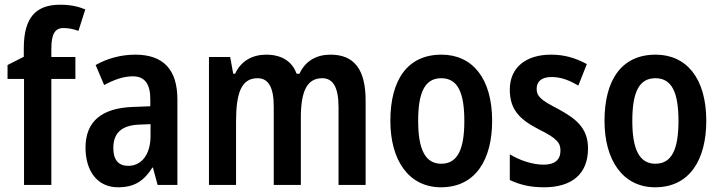

<svg xmlns="http://www.w3.org/2000/svg" viewBox="-20 -785 3058 815"><path d="M300 -450V-543H198V-579C198 -638 212 -666 249 -666C273 -666 293 -661 313 -654L342 -745C314 -757 279 -765 236 -765C135 -765 81 -714 81 -580V-544L12 -509V-450H82V0H198V-450Z M554 -553C494 -553 435 -537 386 -509L422 -424C467 -448 505 -461 544 -461C594 -461 618 -429 618 -364V-334L543 -331C412 -326 343 -270 343 -158C343 -62 391 10 481 10C551 10 591 -17 627 -74H629L649 0H733V-363C733 -490 673 -553 554 -553ZM570 -256 619 -258V-208C619 -128 580 -81 524 -81C485 -81 461 -104 461 -157C461 -217 493 -253 570 -256Z M1383 -553C1325 -553 1277 -528 1251 -472H1239C1221 -523 1177 -553 1110 -553C1055 -553 1004 -529 978 -472H970L957 -543H867V0H982V-268C982 -385 1002 -453 1073 -453C1120 -453 1142 -414 1142 -332V0H1257V-284C1257 -396 1282 -453 1348 -453C1395 -453 1417 -412 1417 -330V0H1532V-358C1532 -491 1483 -553 1383 -553Z M2069 -272C2069 -454 1984 -553 1854 -553C1709 -553 1637 -445 1637 -272C1637 -106 1714 10 1852 10C1999 10 2069 -108 2069 -272ZM1755 -272C1755 -394 1784 -453 1853 -453C1922 -453 1951 -394 1951 -272C1951 -150 1922 -90 1853 -90C1785 -90 1755 -151 1755 -272Z M2476 -155C2476 -243 2423 -282 2350 -322C2274 -361 2258 -377 2258 -408C2258 -440 2280 -458 2321 -458C2365 -458 2397 -443 2435 -422L2471 -513C2421 -540 2374 -553 2319 -553C2212 -553 2144 -498 2144 -405C2144 -319 2186 -278 2267 -236C2349 -196 2359 -176 2359 -145C2359 -108 2336 -86 2288 -86C2238 -86 2183 -106 2144 -130V-21C2186 -1 2230 10 2289 10C2406 10 2476 -45 2476 -155Z M2978 -272C2978 -454 2893 -553 2763 -553C2618 -553 2546 -445 2546 -272C2546 -106 2623 10 2761 10C2908 10 2978 -108 2978 -272ZM2664 -272C2664 -394 2693 -453 2762 -453C2831 -453 2860 -394 2860 -272C2860 -150 2831 -90 2762 -90C2694 -90 2664 -151 2664 -272Z"/></svg>

Font: Noto Sans Tamil Condensed SemiBold
Style: Regular
Weight: 600
Width: 3
Designer: Jelle Bosma - Monotype Design Team
Foundry: Monotype Imaging Inc.
Version: Version 2.004